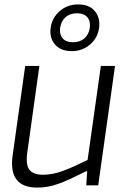

<svg xmlns="http://www.w3.org/2000/svg" viewBox="-20 -838 590 868"><path d="M304 -607Q254 -607 228.5 -637Q203 -667 209 -712Q215 -757 249.5 -787.5Q284 -818 334 -818Q384 -818 409 -787.5Q434 -757 428 -712Q422 -667 387.5 -637Q353 -607 304 -607ZM310 -647Q342 -647 362 -665Q382 -683 386 -712Q390 -742 375 -760Q360 -778 328 -778Q296 -778 276 -760Q256 -742 252 -712Q248 -683 263 -665Q278 -647 310 -647ZM148 10Q17 10 37 -135L94 -540H158L104 -153Q95 -96 112 -72Q129 -48 174 -48Q220 -48 269 -67Q318 -86 376 -115L436 -540H500L424 0H370L374 -64H370Q330 -44 299.5 -30Q269 -16 244 -7Q219 2 196 6Q173 10 148 10Z"/></svg>

Font: Plata Sans Light
Style: Italic
Weight: 300
Italic angle: -8°
Designer: Pablo Impallari, Andres Torresi, & Cristiano Sobral
Foundry: Pablo Impallari, Andres Torresi, & Cristiano Sobral
Version: Version 1.00;December 28, 2019;FontCreator 12.0.0.2547 64-bi